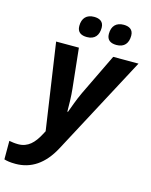

<svg xmlns="http://www.w3.org/2000/svg" viewBox="-211 -842 924 1173"><g transform="rotate(15 251.0 -256.0)"><path d="M411 -621C461 -621 484 -652 484 -699C484 -739 456 -752 423 -752C376 -752 349 -725 349 -675C349 -635 375 -621 411 -621ZM224 -621C274 -621 297 -652 297 -699C297 -739 269 -752 236 -752C189 -752 162 -725 162 -675C162 -635 188 -621 224 -621ZM3 240C100 240 180 189 239 78L571 -546H411L284 -283C258 -228 244 -183 231 -150H227C227 -189 226 -248 221 -293L194 -546H50L130 0L117 24C87 80 50 120 -12 120C-35 120 -52 117 -69 114V231C-53 236 -32 240 3 240Z"/></g></svg>

Font: Noto Sans
Style: Bold Italic
Weight: 700
Italic angle: -12°
Designer: Monotype Design Team
Foundry: Monotype Imaging Inc.
Version: Version 2.013